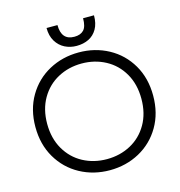

<svg xmlns="http://www.w3.org/2000/svg" viewBox="-133 -1056 1113 1185"><g transform="rotate(-15 423.5 -463.5)"><path d="M47.4 -365.7Q47.4 -477.5 97.7 -563Q147.9 -648.4 233.9 -695.1Q319.8 -741.7 423.8 -741.7Q527.8 -741.7 613.8 -695.1Q699.7 -648.4 749.8 -563Q799.8 -477.5 799.8 -365.7Q799.8 -253.9 749.8 -168.5Q699.7 -83 613.8 -36.1Q527.8 10.7 423.8 10.7Q319.8 10.7 233.9 -36.1Q147.9 -83 97.7 -168.5Q47.4 -253.9 47.4 -365.7ZM423.8 -60.1Q507.3 -60.1 575.9 -96.9Q644.5 -133.8 684.6 -203.1Q724.6 -272.5 724.6 -365.7Q724.6 -458.5 684.6 -527.8Q644.5 -597.2 575.9 -634Q507.3 -670.9 423.8 -670.9Q340.3 -670.9 271.7 -634Q203.1 -597.2 162.8 -527.8Q122.6 -458.5 122.6 -365.7Q122.6 -272.9 162.8 -203.4Q203.1 -133.8 271.7 -96.9Q340.3 -60.1 423.8 -60.1ZM272 -938.5H341.8Q341.8 -841.8 424.8 -841.8Q463.9 -841.8 484.6 -863.3Q505.4 -884.8 505.4 -938.5H575.2Q575.2 -886.2 555.2 -851.6Q535.2 -816.9 501.2 -800.3Q467.3 -783.7 423.8 -783.7Q383.3 -783.7 348.9 -801Q314.5 -818.4 293.2 -853.3Q272 -888.2 272 -938.5Z"/></g></svg>

Font: Glacial Indifference
Style: Regular
Weight: 400
Designer: Alfredo Marco Pradil
Foundry: Alfredo Marco Pradil
Version: Version 1.312